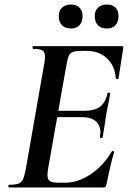

<svg xmlns="http://www.w3.org/2000/svg" viewBox="-20 -829 571 849"><path d="M20 -12Q48 -12 61.5 -17Q75 -22 81.5 -36Q88 -50 94 -81L175 -544Q179 -563 179 -578Q179 -599 167.5 -606Q156 -613 126 -613Q124 -613 124 -619Q124 -625 126 -625H519Q527 -625 525 -616L504 -482Q504 -479 500 -479Q497 -479 494.5 -480.5Q492 -482 492 -483Q488 -538 453 -571Q418 -604 363 -604H345Q316 -604 303 -599.5Q290 -595 284.5 -583Q279 -571 274 -543L193 -85Q190 -67 190 -55Q190 -35 201 -28Q212 -21 241 -21H267Q325 -21 381 -58.5Q437 -96 474 -159Q475 -162 481 -160.5Q487 -159 485 -157Q469 -105 451 -15Q449 -6 446 -3Q443 0 435 0H20Q17 0 17 -6Q17 -12 20 -12ZM422 -223Q424 -237 424 -243Q424 -276 403 -293.5Q382 -311 344 -311H187L191 -339H351Q397 -339 421.5 -356.5Q446 -374 455 -415Q456 -420 462 -419.5Q468 -419 467 -414Q463 -386 455 -352Q455 -348 450 -325Q447 -307 443 -278Q441 -267 439 -253Q437 -239 434 -222Q433 -218 427 -218.5Q421 -219 422 -223ZM399 -758Q399 -782 413.5 -795.5Q428 -809 453 -809Q477 -809 490.5 -795.5Q504 -782 504 -758Q504 -732 490.5 -717.5Q477 -703 453 -703Q427 -703 413 -717.5Q399 -732 399 -758ZM240 -758Q240 -782 254.5 -795.5Q269 -809 294 -809Q318 -809 331.5 -795.5Q345 -782 345 -758Q345 -732 331.5 -717.5Q318 -703 294 -703Q268 -703 254 -717.5Q240 -732 240 -758Z"/></svg>

Font: Cormorant Infant
Style: Bold Italic
Weight: 700
Italic angle: -10°
Designer: Christian Thalmann (Catharsis Fonts)
Foundry: Catharsis Fonts
Version: Version 4.000